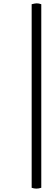

<svg xmlns="http://www.w3.org/2000/svg" viewBox="-20 -885 310 1140"><path d="M225.1 230Q209 234.9 195.8 234.9Q182.6 234.9 168 230V-859.9Q188.5 -865.2 198.2 -865.2Q210.9 -865.2 225.1 -859.9Z"/></svg>

Font: Common Serif
Style: Bold Italic
Weight: 700
Italic angle: -12°
Designer: Philipp H. Poll, Khaled Hosny
Foundry: Stefan Peev, Context Ltd.
Version: Version 1.026